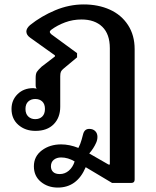

<svg xmlns="http://www.w3.org/2000/svg" viewBox="-20 -581 703 867"><path d="M133 170Q133 125 169 98Q205 71 256 71Q294 71 334 87Q343 70 348.5 50Q354 30 355 26Q361 1 383 1Q400 1 410 11Q420 21 420 37Q420 51 414 64Q403 89 383 112L470 162H476V-363Q476 -427 442 -460Q408 -493 348 -493Q309 -493 274 -480Q239 -467 212 -447Q205 -442 205 -437Q205 -432 212 -426L328 -341V-322L268 -272Q258 -264 255 -257Q252 -250 252 -236V-99Q252 -50 222.5 -20Q193 10 140 10Q94 10 63 -17Q32 -44 32 -89Q32 -129 59.5 -156Q87 -183 130 -183Q134 -183 146 -181Q141 -186 141 -196V-229Q141 -248 146.5 -256.5Q152 -265 168 -280L228 -326V-331L116 -411Q99 -423 99 -439Q99 -453 116 -468Q166 -508 229 -534.5Q292 -561 358 -561Q424 -561 476 -537.5Q528 -514 558 -468Q588 -422 588 -359V230Q588 245 573 245H486L367 174Q328 266 241 266Q196 266 164.5 240Q133 214 133 170ZM183 -89Q183 -111 171 -122.5Q159 -134 139 -134Q120 -134 107.5 -122.5Q95 -111 95 -89Q95 -67 107.5 -55Q120 -43 139 -43Q159 -43 171 -55Q183 -67 183 -89ZM317 148Q287 130 256 130Q236 130 223 140.5Q210 151 210 170Q210 186 220 195.5Q230 205 250 205Q273 205 291 189.5Q309 174 317 148Z"/></svg>

Font: Maitree Semibold
Style: Regular
Weight: 600
Designer: CadsonDemak Team
Foundry: CadsonDemak
Version: Version 1.010